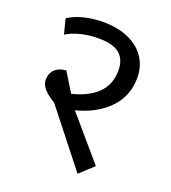

<svg xmlns="http://www.w3.org/2000/svg" viewBox="-140 -812 875 984"><g transform="rotate(20 297.0 -320.0)"><path d="M272 -233 471 -1 396 68 159 -233Q116 -259 97 -282Q78 -305 78 -329Q78 -364 99.5 -385.5Q121 -407 161 -410L225 -306Q311 -326 361.5 -374Q412 -422 412 -501Q412 -560 376.5 -590.5Q341 -621 262 -621Q209 -621 163.5 -609.5Q118 -598 87 -578L66 -660Q103 -684 152.5 -696Q202 -708 254 -708Q335 -708 394 -681.5Q453 -655 484.5 -607.5Q516 -560 516 -498Q516 -400 450.5 -331Q385 -262 272 -233Z"/></g></svg>

Font: Amiko SemiBold
Style: Regular
Weight: 600
Designer: Pablo Impallari, Rodrigo Fuenzalida, Andres Torresi
Foundry: Impallari Type
Version: Version 1.001; ttfautohint (v1.3)